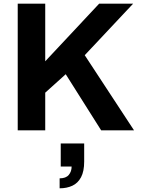

<svg xmlns="http://www.w3.org/2000/svg" viewBox="-20 -706 765 1040"><path d="M76 0V-686H225V-374L517 -686H701L439 -407L706 0H528L336 -304L225 -204V0ZM303 314V260Q337 260 352.5 241.5Q368 223 368 196H309V71H436V169Q436 222 419 254Q402 286 372 300Q342 314 303 314Z"/></svg>

Font: Archivo SemiBold
Style: Bold
Weight: 700
Version: Version 2.001